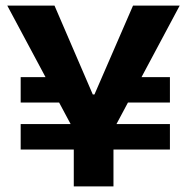

<svg xmlns="http://www.w3.org/2000/svg" viewBox="-20 -673 669 687"><path d="M54 -138V-229H588V-138ZM54 -306V-397H246V-306ZM397 -306V-397H588V-306ZM244 -6V-208L6 -653H175L312 -335H318L456 -653H623L386 -209V-6Z"/></svg>

Font: Bricolage Grotesque
Style: Bold
Weight: 700
Designer: Mathieu Triay
Foundry: Atelier Triay
Version: Version 1.001;gftools[0.9.33.dev8+g029e19f]